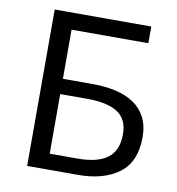

<svg xmlns="http://www.w3.org/2000/svg" viewBox="-76 -725 731 793"><g transform="rotate(10 290.0 -328.0)"><path d="M90 0V-656H495V-586H173V-380H299Q351 -380 395 -370Q439 -360 471 -338.5Q503 -317 521 -282.5Q539 -248 539 -199Q539 -96 475 -48Q411 0 303 0ZM173 -66H289Q374 -66 415.5 -97.5Q457 -129 457 -197Q457 -260 414.5 -288Q372 -316 287 -316H173Z"/></g></svg>

Font: Processing Sans Pro
Style: Regular
Weight: 400
Designer: Paul D. Hunt
Foundry: Adobe Systems Incorporated
Version: Version 2.020;PS 2.000;hotconv 1.0.86;makeotf.lib2.5.63406